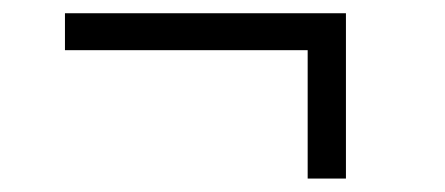

<svg xmlns="http://www.w3.org/2000/svg" viewBox="-20 -409 665 287"><path d="M439.9 -142.1V-334H77.1V-389.2H497.1V-142.1Z"/></svg>

Font: Acari Sans Light
Style: Regular
Weight: 300
Designer: Alfredo Marco Pradil and Stefan Peev
Foundry: Hanken Design Co.
Version: Version 1.045;January 11, 2019;FontCreator 11.5.0.2425 64-bi